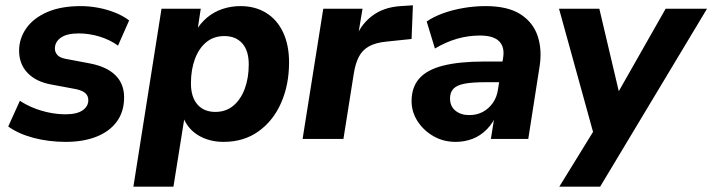

<svg xmlns="http://www.w3.org/2000/svg" viewBox="-20 -524 2686 724"><path d="M228 11Q164 11 107 -4Q50 -19 11 -47L55 -144Q79 -128 108 -116.5Q137 -105 167.5 -99Q198 -93 227 -93Q270 -93 291.5 -108Q313 -123 313 -146Q313 -163 301.5 -173Q290 -183 266 -188L175 -205Q117 -215 84.5 -248.5Q52 -282 52 -333Q52 -378 78.5 -416.5Q105 -455 157 -478Q209 -501 285 -501Q316 -501 349 -495Q382 -489 412.5 -477Q443 -465 467 -447L425 -352Q393 -375 354 -386.5Q315 -398 277 -398Q232 -398 209.5 -382Q187 -366 187 -341Q187 -327 196.5 -316.5Q206 -306 228 -302L318 -285Q382 -273 415 -240.5Q448 -208 448 -157Q448 -103 420.5 -65.5Q393 -28 343.5 -8.5Q294 11 228 11Z M483 180 589 -491H737L724 -405H717Q735 -436 760.5 -457.5Q786 -479 818.5 -490Q851 -501 887 -501Q942 -501 983.5 -475.5Q1025 -450 1047.5 -402Q1070 -354 1070 -289Q1070 -204 1040 -136Q1010 -68 954.5 -28.5Q899 11 823 11Q768 11 726.5 -14.5Q685 -40 668 -89H677L634 180ZM792 -102Q832 -102 860 -125.5Q888 -149 903 -189.5Q918 -230 918 -281Q918 -333 893.5 -360.5Q869 -388 826 -388Q786 -388 758 -365Q730 -342 715 -301.5Q700 -261 700 -210Q700 -158 724.5 -130Q749 -102 792 -102Z M1121 0 1199 -491H1347L1327 -371H1318Q1336 -427 1380.5 -462Q1425 -497 1491 -501L1537 -504L1532 -377L1436 -367Q1396 -363 1371 -349Q1346 -335 1333 -309.5Q1320 -284 1314 -246L1275 0Z M1698 11Q1652 11 1614.5 -10.5Q1577 -32 1554.5 -67Q1532 -102 1532 -143Q1532 -195 1561 -228Q1590 -261 1651 -276.5Q1712 -292 1807 -292H1886L1874 -214H1810Q1761 -214 1732 -208.5Q1703 -203 1690 -189.5Q1677 -176 1677 -153Q1677 -123 1697.5 -106.5Q1718 -90 1749 -90Q1778 -90 1800.5 -102Q1823 -114 1838.5 -136Q1854 -158 1858 -188L1877 -305Q1884 -346 1862.5 -368Q1841 -390 1790 -390Q1746 -390 1704 -378Q1662 -366 1620 -341L1589 -443Q1615 -461 1651 -474Q1687 -487 1728.5 -494Q1770 -501 1811 -501Q1895 -501 1943 -470Q1991 -439 2008 -386.5Q2025 -334 2014 -269L1972 0H1831L1847 -100H1856Q1841 -62 1816.5 -37Q1792 -12 1762 -0.5Q1732 11 1698 11Z M2089 180 2235 -57 2225 5 2088 -491H2240L2323 -139H2290L2490 -491H2646L2243 180Z"/></svg>

Font: Nunito Sans 12pt ExtraLight ExtraBold
Style: Italic
Weight: 800
Italic angle: -9°
Version: Version 3.101;gftools[0.9.27]